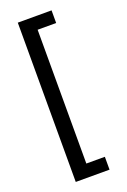

<svg xmlns="http://www.w3.org/2000/svg" viewBox="-143 -612 549 828"><g transform="rotate(-20 132.0 -197.5)"><path d="M209 109V168H54V-563H209V-505H124V109Z"/></g></svg>

Font: Yekan
Style: Regular
Weight: 400
Designer: ParsMizban Co
Foundry: ParsMizban Co
Version: Version 2.000